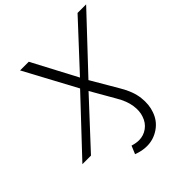

<svg xmlns="http://www.w3.org/2000/svg" viewBox="-296 -866 1235 1235"><g transform="rotate(-45 321.0 -249.0)"><path d="M325 212Q281 212 234 194L257 139Q290 149 315 149Q357 149 391 124.5Q425 100 439 57Q453 19 445.5 -32.5Q438 -84 403 -143L310 -305L27 0H-51L283 -355L92 -710H171L332 -405L615 -710H693L359 -355L466 -172Q510 -99 517.5 -33Q525 33 506 84Q486 143 435.5 177.5Q385 212 325 212Z"/></g></svg>

Font: Raleway
Style: Italic
Weight: 400
Italic angle: -12°
Designer: Matt McInerney, Pablo Impallari, Rodrigo Fuenzalida
Foundry: Matt McInerney, Pablo Impallari, Rodrigo Fuenzalida
Version: Version 4.026